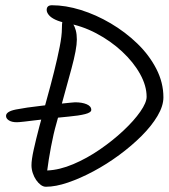

<svg xmlns="http://www.w3.org/2000/svg" viewBox="-20 -727 643 732"><path d="M328 -308Q328 -298 304.5 -292Q281 -286 242 -282.5Q203 -279 155 -273Q127 -270 107 -267.5Q87 -265 74 -263.5Q61 -262 54 -261.5Q47 -261 44 -261Q25 -261 14 -268Q3 -275 3 -285Q3 -302 40.5 -309.5Q78 -317 140 -324Q154 -326 174 -328Q194 -330 214 -332Q234 -334 248.5 -335.5Q263 -337 266 -337Q293 -337 310.5 -329.5Q328 -322 328 -308ZM195 -256Q184 -218 174.5 -167.5Q165 -117 160 -77Q207 -79 259 -101Q311 -123 360.5 -157Q410 -191 450.5 -229Q491 -267 515 -301.5Q539 -336 539 -358Q539 -400 514 -445Q489 -490 445.5 -530.5Q402 -571 347 -600Q292 -629 233 -639Q208 -644 191 -652Q174 -660 166 -670Q158 -680 158 -689Q158 -707 178 -707Q230 -707 288 -689Q346 -671 402 -638Q458 -605 503.5 -561Q549 -517 576 -464.5Q603 -412 603 -356Q603 -323 580.5 -285Q558 -247 520 -209Q482 -171 434.5 -136Q387 -101 336.5 -74Q286 -47 239 -31Q192 -15 155 -15Q145 -15 135.5 -22Q126 -29 118 -40.5Q110 -52 105 -67Q100 -82 100 -97Q100 -118 108.5 -156.5Q117 -195 130 -244.5Q143 -294 158 -347.5Q173 -401 186 -453Q199 -505 207.5 -548Q216 -591 216 -619Q216 -637 218 -646.5Q220 -656 231 -656Q237 -656 244.5 -651Q252 -646 258.5 -636Q265 -626 269 -611Q273 -596 273 -576Q273 -541 252.5 -465.5Q232 -390 195 -256Z"/></svg>

Font: Kalam Variable Light
Style: Regular
Weight: 300
Designer: Lipi Raval, Jonny Pinhorn
Foundry: Indian Type Foundry
Version: Version 3.000